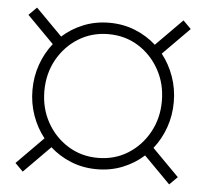

<svg xmlns="http://www.w3.org/2000/svg" viewBox="-46 -697 723 674"><g transform="rotate(5 316.0 -360.0)"><path d="M58 -71 30 -99 124 -194Q97 -228 82 -270.5Q67 -313 67 -360Q67 -407 82 -449.5Q97 -492 124 -526L30 -621L58 -649L151 -555Q183 -584 225 -601Q267 -618 316 -618Q365 -618 407 -601Q449 -584 481 -555L574 -649L602 -621L508 -526Q535 -492 550 -449.5Q565 -407 565 -360Q565 -313 550 -270.5Q535 -228 508 -194L602 -99L574 -71L481 -165Q449 -136 407 -119Q365 -102 316 -102Q267 -102 225 -119Q183 -136 151 -165ZM316 -142Q375 -142 421.5 -171Q468 -200 495.5 -249.5Q523 -299 523 -360Q523 -421 495.5 -470.5Q468 -520 421.5 -549Q375 -578 316 -578Q258 -578 211 -549Q164 -520 136.5 -470.5Q109 -421 109 -360Q109 -299 136.5 -249.5Q164 -200 211 -171Q258 -142 316 -142Z"/></g></svg>

Font: Red Hat Display VF
Style: Italic
Weight: 300
Italic angle: -12°
Designer: Pentagram, MCKL
Foundry: Pentagram, MCKL
Version: Version 1.023